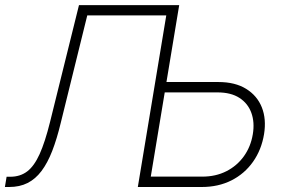

<svg xmlns="http://www.w3.org/2000/svg" viewBox="-22 -748 1130 768"><path d="M-2.4 0 4.4 -41H19Q58.6 -41 86.7 -62.3Q114.7 -83.5 136.5 -131.6Q158.2 -179.7 178.2 -260.3L293.9 -727.5H662.1L655.3 -686.5H327.1L221.2 -257.3Q205.6 -192.4 186.8 -144Q168 -95.7 143.8 -63.7Q119.6 -31.7 88.1 -15.9Q56.6 0 14.6 0ZM628.9 -419.9H851.6Q918.5 -419.9 962.6 -392.6Q1006.8 -365.2 1025.4 -318.4Q1043.9 -271.5 1034.2 -211.4Q1023.9 -148.9 990.2 -101.1Q956.5 -53.2 904.1 -26.6Q851.6 0 784.7 0H529.3L649.9 -727.5H694.8L581.1 -41.5H787.1Q840.8 -41.5 883.3 -63Q925.8 -84.5 953.4 -122.8Q981 -161.1 989.3 -211.4Q997.1 -258.8 983.4 -296.6Q969.7 -334.5 935.8 -356.4Q901.9 -378.4 848.1 -378.4H622.1Z"/></svg>

Font: Inter 24pt ExtraLight
Style: Italic
Weight: 250
Italic angle: -9.3988°
Version: Version 4.001;git-66647c0bb